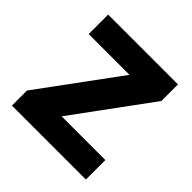

<svg xmlns="http://www.w3.org/2000/svg" viewBox="-141 -621 735 735"><g transform="rotate(45 226.5 -253.5)"><path d="M425.3 0H24.9V-81.5L259.8 -401.4H39.1V-506.8H417V-417L188.5 -105.5H425.3Z"/></g></svg>

Font: Bpm'online Open Sans
Style: Bold
Weight: 700
Foundry: Ascender Corporation
Version: Version 1.10